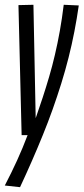

<svg xmlns="http://www.w3.org/2000/svg" viewBox="-34 -563 348 800"><path d="M231.5 -543.1 294.2 -540.3Q286.4 -485.2 275.8 -431Q265.3 -376.8 251.6 -322.6Q237.9 -268.4 221.2 -214.8Q204.5 -161.3 185.4 -107.6Q166.3 -53.9 144.4 -0.2Q122.6 53.5 98.9 107.7Q75.2 161.8 49.5 216.9L-14 210Q14 156.2 37.4 104.9Q60.8 53.7 81 0H56.1L42.9 -541.7L105.3 -543.1L114.7 -70.6Q129.7 -113 143.7 -156Q157.8 -198.9 170.7 -243Q183.7 -287.1 194.8 -334.6Q206 -382.2 215.3 -434.2Q224.6 -486.2 231.5 -543.1Z"/></svg>

Font: Georama ExtraCondensed Thin
Style: Italic
Weight: 100
Width: 2
Italic angle: -9°
Designer: Jean-Baptiste Levee
Foundry: Production Type
Version: Version 1.001